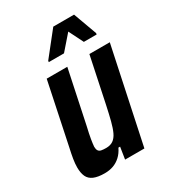

<svg xmlns="http://www.w3.org/2000/svg" viewBox="-176 -797 799 896"><g transform="rotate(-30 224.0 -348.5)"><path d="M122 8Q85 8 63 -1.5Q41 -11 32 -30.5Q23 -50 23 -80Q23 -100 27 -124.5Q31 -149 38 -180L107 -510H218L158 -225Q149 -187 145 -162.5Q141 -138 140 -124Q140 -110 145 -102.5Q150 -95 160.5 -93Q171 -91 186 -91Q209 -91 224 -101.5Q239 -112 249 -133Q259 -154 267.5 -187Q276 -220 286 -267L337 -510H447L339 0H235L245 -64H236Q224 -39 206.5 -23Q189 -7 168 0.5Q147 8 122 8ZM154 -572 155 -579 255 -705H367L413 -579L412 -572H343L304 -650L236 -572Z"/></g></svg>

Font: Saira Condensed SemiBold
Style: Italic
Weight: 600
Width: 3
Italic angle: -12°
Designer: Hector Gatti with collaboration of the Omnibus-Type team
Foundry: Omnibus-Type
Version: Version 1.101